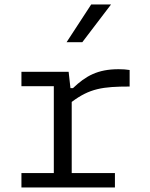

<svg xmlns="http://www.w3.org/2000/svg" viewBox="-20 -822 660 842"><path d="M281 -507H74V-444H216V-63H74V0H484V-63H294.5V-375C373 -434 430.5 -442.5 548.5 -442.5V-515C533.5 -517.5 518 -518.5 500 -518.5C408.5 -518.5 356 -489 300 -435.5H289ZM272 -637 380 -802.5H467L341 -637Z"/></svg>

Font: Monaspace Neon Light
Style: Regular
Weight: 300
Designer: Riley Cran & the Lettermatic Team
Foundry: Lettermatic
Version: Version 1.200 (Monaspace Neon)